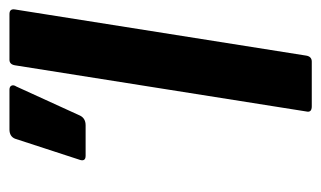

<svg xmlns="http://www.w3.org/2000/svg" viewBox="-160 -536 695 416"><g transform="rotate(-90 188.0 -327.5)"><path d="M166 0Q152 0 155 -12L255 -643Q257 -655 267 -655H366Q378 -655 376 -643L276 -12Q274 0 263 0ZM59 -490Q45 -490 51 -505L96 -643Q101 -655 116 -655H202Q209 -655 211 -650.5Q213 -646 209 -640L146 -502Q140 -490 125 -490Z"/></g></svg>

Font: Sofia Sans Condensed ExtraBold
Style: Italic
Weight: 800
Italic angle: -9°
Version: Version 4.100